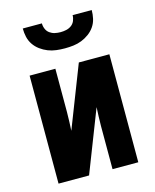

<svg xmlns="http://www.w3.org/2000/svg" viewBox="-112 -817 723 893"><g transform="rotate(-15 250.0 -370.0)"><path d="M58 0V-520H182V-312Q182 -289 181 -266.5Q180 -244 179 -222L295 -520H442V0H318V-208Q318 -231 319 -253.5Q320 -276 321 -298L205 0ZM250 -600Q229 -600 208.5 -602.5Q188 -605 169 -612.5Q150 -620 133 -632.5Q116 -645 104.5 -662Q93 -679 88.5 -699Q84 -719 84 -740H176Q176 -726 181.5 -713Q187 -700 198 -692Q209 -684 222.5 -681Q236 -678 250 -678Q264 -678 277.5 -681Q291 -684 302 -692Q313 -700 318.5 -713Q324 -726 324 -740H416Q416 -719 411.5 -699Q407 -679 395.5 -662Q384 -645 367 -632.5Q350 -620 331 -612.5Q312 -605 291.5 -602.5Q271 -600 250 -600Z"/></g></svg>

Font: Iosevka SS18 Extrabold
Style: Regular
Weight: 800
Monospace: yes
Designer: Belleve Invis
Foundry: Belleve Invis
Version: Version 25.1.1; ttfautohint (v1.8.4)